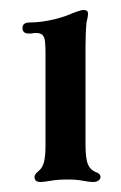

<svg xmlns="http://www.w3.org/2000/svg" viewBox="-20 -644 242 384"><path d="M49 -290Q49 -295 55.5 -300.5Q62 -306 64 -310Q71 -322 71 -350V-539Q71 -552 70 -561Q69 -570 65 -574Q61 -578 52 -578Q46 -578 43 -577H37Q25 -577 25 -588Q25 -599 39 -599Q63 -599 91 -606Q111 -611 126 -618Q129 -619 136 -621.5Q143 -624 147 -624Q156 -624 156 -617Q156 -612 155 -608Q154 -604 153 -599Q151 -577 151 -549V-355Q151 -327 156 -315Q160 -305 171 -300Q181 -297 181 -290Q181 -286 177 -283Q173 -280 166 -280Q159 -280 146 -282.5Q133 -285 115 -285Q96 -285 81.5 -282.5Q67 -280 61 -280Q49 -280 49 -290Z"/></svg>

Font: Raigarh
Style: Bold
Weight: 700
Designer: jaikishan Patel
Foundry: MagicType
Version: Version 1.000